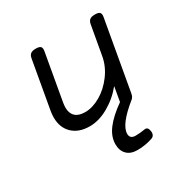

<svg xmlns="http://www.w3.org/2000/svg" viewBox="-159 -587 918 950"><g transform="rotate(-30 300.0 -112.5)"><path d="M509.8 -456.1Q490.2 -456.1 480.7 -448.7Q471.2 -441.4 468.3 -424.3L439 -259.8Q429.7 -206.1 395 -159.7Q360.4 -113.3 315.4 -87.4Q270.5 -61.5 228.5 -61.5Q190.9 -61.5 172.4 -79.3Q153.8 -97.2 153.8 -129.4Q153.8 -140.1 156.2 -155.8L203.6 -424.3Q206.5 -441.4 199.7 -448.7Q192.9 -456.1 172.9 -456.1H171.9Q152.3 -456.1 142.8 -448.7Q133.3 -441.4 130.4 -424.3L82.5 -153.3Q79.1 -134.8 79.1 -116.2Q79.1 -58.1 115 -23.7Q150.9 10.7 213.4 10.7Q265.6 10.7 320.3 -20.3Q375 -51.3 416 -101.6L401.4 -18.6Q339.8 24.9 308.6 66.2Q277.3 107.4 277.3 151.4Q277.3 187.5 298.3 209Q319.3 230.5 357.9 230.5Q403.8 230.5 444.8 216.3Q465.8 209 462.4 182.6Q460.4 168.9 454.8 163.3Q449.2 157.7 439.5 159.2Q410.2 164.1 385.3 164.1Q353.5 164.1 353.5 135.3Q353.5 83 457.5 -0.5Q467.8 -8.8 471.2 -26.9L541.5 -424.3Q544.4 -441.4 537.6 -448.7Q530.8 -456.1 510.7 -456.1Z"/></g></svg>

Font: Courier Prime Code
Style: Italic
Weight: 400
Italic angle: -10°
Designer: Alan Dague-Greene
Foundry: Quote-Unquote Apps
Version: Version 3.18